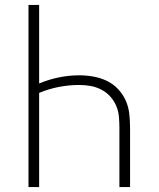

<svg xmlns="http://www.w3.org/2000/svg" viewBox="-20 -755 640 775"><path d="M95 0V-735H138V-418Q176 -434 217 -442.5Q258 -451 300 -451Q328 -451 356.5 -446Q385 -441 410.5 -429Q436 -417 456 -396Q476 -375 487.5 -349Q499 -323 502 -294.5Q505 -266 505 -238V0H462V-238Q462 -261 460 -284Q458 -307 449 -328Q440 -349 424.5 -366Q409 -383 388.5 -393.5Q368 -404 345.5 -408Q323 -412 300 -412Q258 -412 217 -404Q176 -396 138 -380V0Z"/></svg>

Font: Iosevka Aile Extralight
Style: Regular
Weight: 200
Designer: Belleve Invis
Foundry: Belleve Invis
Version: Version 31.1.0; ttfautohint (v1.8.4)